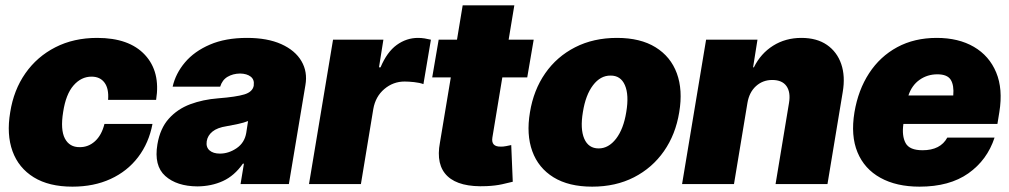

<svg xmlns="http://www.w3.org/2000/svg" viewBox="-20 -696 3815 726"><path d="M253.9 9.8Q165 9.8 107.7 -25.6Q50.3 -61 27.3 -124.3Q4.4 -187.5 18.6 -271.5Q31.7 -355.5 75.9 -418.7Q120.1 -481.9 189.5 -517.3Q258.8 -552.7 347.7 -552.7Q468.3 -552.7 527.8 -488.8Q587.4 -424.8 570.3 -318.4H388.7Q392.1 -360.8 375.2 -383.5Q358.4 -406.2 326.2 -406.2Q287.1 -406.2 258.1 -373Q229 -339.8 218.8 -272.5Q208 -205.6 225.3 -172.4Q242.7 -139.2 281.2 -139.6Q314 -139.2 339.1 -161.9Q364.3 -184.6 375 -227.5H556.6Q543 -155.3 502.2 -101.8Q461.4 -48.3 398.2 -19.3Q335 9.8 253.9 9.8Z M726.6 8.8Q648.4 8.3 605 -30.5Q561.5 -69.3 575.2 -150.4Q585.4 -210.4 618.2 -247.1Q650.9 -283.7 699.2 -301.8Q747.6 -319.8 804.7 -324.2Q873.5 -329.6 904.3 -339.1Q935.1 -348.6 939.5 -372.1V-374Q942.4 -395 928 -406.2Q913.6 -417.5 887.7 -418Q860.4 -417.5 840.3 -405.5Q820.3 -393.6 812.5 -368.2H632.8Q644 -418 679.4 -460Q714.8 -502 773.7 -527.3Q832.5 -552.7 914.1 -552.7Q991.2 -552.7 1043.7 -529.1Q1096.2 -505.4 1119.9 -464.8Q1143.6 -424.3 1134.8 -374L1072.3 0H889.6L902.3 -77.1H898.4Q866.2 -31.2 823 -11.5Q779.8 8.3 726.6 8.8ZM811.5 -115.2Q844.7 -115.2 874.8 -135.7Q904.8 -156.2 911.1 -193.4L918 -238.3Q901.9 -231.9 881.1 -227.5Q860.4 -223.1 836.9 -218.8Q801.8 -213.4 783.4 -198.5Q765.1 -183.6 761.7 -162.1Q758.3 -139.6 772.2 -127.4Q786.1 -115.2 811.5 -115.2Z M1148.4 0 1239.3 -545.9H1429.7L1413.1 -441.4H1418.9Q1443.4 -499.5 1480.2 -526.1Q1517.1 -552.7 1560.5 -552.7Q1573.2 -552.7 1585.2 -550.8Q1597.2 -548.8 1609.4 -545.9L1581.1 -377.9Q1566.9 -383.3 1546.1 -385.5Q1525.4 -387.7 1509.8 -387.7Q1466.8 -387.7 1433.3 -359.4Q1399.9 -331.1 1391.6 -284.2L1344.7 0Z M1998 -545.9 1973.6 -403.3H1879.4L1841.8 -175.8Q1836.4 -141.1 1873 -141.6Q1881.8 -141.1 1894.3 -143.6Q1906.7 -146 1913.1 -147.5L1918.9 -8.8Q1903.8 -4.9 1878.7 0.7Q1853.5 6.3 1820.3 7.8Q1717.3 12.7 1672.4 -29.5Q1627.4 -71.8 1643.6 -157.2L1684.6 -403.3H1614.3L1638.7 -545.9H1708L1729.5 -675.8H1924.8L1903.3 -545.9Z M2219.2 9.8Q2130.4 9.8 2073 -25.6Q2015.6 -61 1992.7 -124.3Q1969.7 -187.5 1983.9 -271.5Q1997.6 -355.5 2041.5 -418.7Q2085.4 -481.9 2154.8 -517.3Q2224.1 -552.7 2313 -552.7Q2401.4 -552.7 2458.7 -517.3Q2516.1 -481.9 2539.3 -418.7Q2562.5 -355.5 2548.3 -271.5Q2534.7 -187.5 2490.5 -124.3Q2446.3 -61 2377.2 -25.6Q2308.1 9.8 2219.2 9.8ZM2243.7 -134.8Q2281.2 -134.8 2309.6 -171.6Q2337.9 -208.5 2348.1 -272.5Q2358.9 -336.9 2343 -373.8Q2327.1 -410.6 2288.6 -410.2Q2250.5 -410.6 2222.4 -373.8Q2194.3 -336.9 2184.1 -272.5Q2173.3 -208.5 2189.2 -171.6Q2205.1 -134.8 2243.7 -134.8Z M2806.2 -306.6 2755.4 0H2559.1L2649.9 -545.9H2844.2L2827.6 -441.4H2830.6Q2856.4 -493.7 2903.3 -523.2Q2950.2 -552.7 3010.3 -552.7Q3068.4 -552.7 3106.7 -526.4Q3145 -500 3160.9 -453.9Q3176.8 -407.7 3166.5 -347.7L3108.9 0H2912.6L2963.4 -306.6Q2970.2 -347.2 2953.9 -370.4Q2937.5 -393.6 2899.9 -393.6Q2864.3 -393.6 2838.6 -370.4Q2813 -347.2 2806.2 -306.6Z M3457 9.8Q3369.6 9.8 3309.1 -23.7Q3248.5 -57.1 3222.4 -120.1Q3196.3 -183.1 3210.9 -271.5Q3225.1 -356 3266.4 -419.2Q3307.6 -482.4 3372.6 -517.6Q3437.5 -552.7 3522 -552.7Q3604.5 -552.7 3662.6 -518.8Q3720.7 -484.9 3746.8 -422.1Q3772.9 -359.4 3758.8 -272.5L3751.5 -227.5H3396Q3389.6 -182.1 3404.3 -155Q3418.9 -127.9 3468.3 -127.9Q3536.1 -127.9 3562 -175.8H3740.7Q3712.9 -90.8 3641.6 -40.5Q3570.3 9.8 3457 9.8ZM3524.4 -415Q3486.8 -415 3457.3 -394.3Q3427.7 -373.5 3415 -335H3584.5Q3587.9 -373.5 3575 -394.3Q3562 -415 3524.4 -415Z"/></svg>

Font: Inter Tight Black
Style: Italic
Weight: 900
Italic angle: -9.39999°
Designer: Rasmus Andersson
Foundry: rsms
Version: Version 3.004; ttfautohint (v1.8.4.7-5d5b)